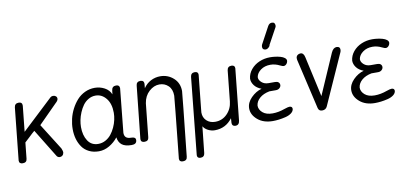

<svg xmlns="http://www.w3.org/2000/svg" viewBox="-93 -1211 3800 1780"><g transform="rotate(-10 1807.0 -321.5)"><path d="M2 -30.8 53.2 -522.9Q57.6 -560.1 95.2 -560.1Q127.9 -560.1 127.9 -530.8V-522.9L103 -284.2L395 -558.1Q405.3 -566.9 419.9 -566.9Q434.6 -566.9 445.3 -558.3Q456.1 -549.8 456.1 -536.1V-532.2Q454.6 -515.6 432.1 -496.1L256.8 -319.8L412.1 -73.2Q422.9 -46.4 422.9 -36.1Q420.9 -17.1 410.2 -7.1Q399.4 2.9 384.8 2.9Q362.3 2.9 351.1 -20L192.9 -277.8Q171.9 -260.7 141.6 -231.2Q111.3 -201.7 92.8 -186L77.1 -36.1Q74.2 0 36.1 0Q2 0 2 -30.8Z M964.8 -484.9 969.2 -521Q973.6 -560.1 1012.2 -560.1Q1044.9 -560.1 1044.9 -528.8Q1002.9 -124 1002.9 -115.2Q1002.9 -86.4 1018.6 -72.8Q1034.2 -59.1 1066.9 -59.1Q1107.9 -59.1 1107.9 -32.2V-25.9Q1105 8.8 1060.1 8.8Q999 8.8 968.5 -14.9Q938 -38.6 931.2 -85.9Q898.4 -43.5 850.6 -15.1Q802.7 13.2 751 13.2Q699.2 13.2 659.2 -6.6Q619.1 -26.4 595 -60.5Q570.8 -94.7 558.3 -137.9Q545.9 -181.2 545.9 -231Q545.9 -278.3 557.1 -326.4Q568.4 -374.5 591.3 -418.7Q614.3 -462.9 645.5 -497.6Q676.8 -532.2 720.2 -552.7Q763.7 -573.2 813 -573.2Q861.8 -573.2 904.8 -550.3Q947.8 -527.3 964.8 -484.9ZM756.8 -55.2Q793.5 -55.2 825.2 -72.5Q856.9 -89.8 878.9 -117.4Q900.9 -145 916.7 -179.4Q932.6 -213.9 940.2 -248.8Q947.8 -283.7 947.8 -314.9Q947.8 -400.9 907.2 -450.9Q866.7 -501 808.1 -501Q772 -501 741 -482.9Q710 -464.8 689.2 -436.3Q668.5 -407.7 653.6 -372.1Q638.7 -336.4 631.8 -302Q625 -267.6 625 -236.8Q625 -158.7 658.7 -106.9Q692.4 -55.2 756.8 -55.2Z M1147.9 -30.8 1200.2 -523.9Q1203.1 -563 1241.2 -563Q1274.9 -563 1274.9 -529.8L1271 -488.8Q1299.3 -530.8 1341.1 -552Q1382.8 -573.2 1429.2 -573.2Q1501 -573.2 1553.5 -526.1Q1606 -479 1606 -402.8Q1606 -384.8 1543 204.1Q1540 240.2 1501 240.2Q1467.8 240.2 1467.8 210Q1526.9 -357.9 1526.9 -373Q1526.9 -434.1 1492.7 -467Q1458.5 -500 1409.2 -500Q1356.9 -500 1311.8 -459Q1266.6 -418 1255.9 -350.1L1223.1 -36.1Q1220.2 0 1182.1 0Q1147.9 0 1147.9 -30.8Z M1636.7 207 1710.9 -518.1Q1715.3 -555.2 1752 -555.2Q1783.7 -555.2 1783.7 -525.9Q1764.2 -335.4 1751 -210.4Q1747.6 -177.7 1747.6 -175.8Q1747.6 -128.4 1779.1 -98.6Q1810.5 -68.8 1859.9 -68.8Q1926.3 -68.8 1972.4 -115.5Q2018.6 -162.1 2025.9 -231L2055.7 -518.1Q2060.1 -555.2 2096.7 -555.2Q2128.9 -555.2 2128.9 -525.9L2078.6 -43Q2074.2 0 2038.6 0Q2005.9 0 2005.9 -32.2Q2006.3 -43.5 2007.6 -57.6Q2008.8 -71.8 2008.8 -76.2Q1945.8 7.8 1842.8 7.8Q1810.5 7.8 1780 -7.6Q1749.5 -22.9 1734.9 -48.8L1708.5 199.2Q1704.1 235.8 1668 235.8Q1636.7 235.8 1636.7 207Z M2387.7 17.1Q2299.3 17.1 2244.9 -29.5Q2190.4 -76.2 2190.4 -136.2Q2190.4 -189.9 2235.6 -235.6Q2280.8 -281.2 2335.4 -295.9Q2291 -313 2268.8 -343Q2246.6 -373 2246.6 -405.8Q2251 -453.1 2282.5 -491.2Q2314 -529.3 2361.6 -549.6Q2409.2 -569.8 2462.4 -569.8Q2485.8 -569.8 2510.7 -566.7Q2535.6 -563.5 2559.6 -556.9Q2583.5 -550.3 2598.6 -538.3Q2613.8 -526.4 2613.8 -511.2Q2612.3 -493.2 2600.6 -480.5Q2588.9 -467.8 2573.7 -467.8Q2564.9 -467.8 2541.5 -479Q2498.5 -501 2453.6 -501Q2400.4 -501 2363 -473.9Q2325.7 -446.8 2319.3 -409.2V-404.8Q2319.3 -380.4 2344.2 -358.2Q2369.1 -335.9 2408.7 -335.9H2469.7Q2490.7 -335.9 2501.7 -326.2Q2512.7 -316.4 2512.7 -301.8V-297.9Q2511.2 -282.7 2498 -271.2Q2484.9 -259.8 2464.4 -259.8H2402.3Q2344.7 -248.5 2310.1 -218.3Q2275.4 -188 2271.5 -147.9Q2271.5 -110.4 2304.4 -81.8Q2337.4 -53.2 2397.5 -53.2Q2453.1 -53.2 2513.7 -75.2Q2547.9 -86.9 2560.5 -86.9Q2587.4 -86.9 2587.4 -62Q2585 -39.6 2562.7 -22.9Q2540.5 -6.3 2507.6 1.7Q2474.6 9.8 2444.6 13.4Q2414.6 17.1 2387.7 17.1ZM2562.5 -836.9 2478.5 -683.1Q2478.5 -671.9 2464.6 -659.9Q2450.7 -647.9 2439.5 -647.9Q2406.7 -647.9 2406.7 -676.8Q2406.7 -689.5 2411.6 -699.2L2495.6 -855Q2509.8 -882.8 2534.7 -882.8Q2551.3 -882.8 2558.3 -874.3Q2565.4 -865.7 2565.4 -847.2Q2565.4 -845.7 2562.5 -836.9Z M2786.1 -512.2 2870.1 -132.8Q3003.9 -438 3036.1 -513.2Q3055.7 -556.2 3087.4 -556.2Q3119.1 -556.2 3119.1 -526.9Q3119.1 -514.6 3115.2 -504.9L2902.3 -29.8Q2889.2 0 2854.5 0Q2823.7 0 2816.4 -29.8L2706.5 -503.9Q2705.6 -509.8 2705.6 -521Q2707.5 -537.1 2719.2 -546.6Q2731 -556.2 2747.6 -556.2Q2776.9 -556.2 2786.1 -512.2Z M3349.1 17.1Q3260.7 17.1 3206.3 -29.5Q3151.9 -76.2 3151.9 -136.2Q3151.9 -189.9 3197 -235.6Q3242.2 -281.2 3296.9 -295.9Q3252.4 -313 3230.2 -343Q3208 -373 3208 -405.8Q3212.4 -453.1 3243.9 -491.2Q3275.4 -529.3 3323 -549.6Q3370.6 -569.8 3423.8 -569.8Q3447.3 -569.8 3472.2 -566.7Q3497.1 -563.5 3521 -556.9Q3544.9 -550.3 3560.1 -538.3Q3575.2 -526.4 3575.2 -511.2Q3573.7 -493.2 3562 -480.5Q3550.3 -467.8 3535.2 -467.8Q3526.4 -467.8 3502.9 -479Q3460 -501 3415 -501Q3361.8 -501 3324.5 -473.9Q3287.1 -446.8 3280.8 -409.2V-404.8Q3280.8 -380.4 3305.7 -358.2Q3330.6 -335.9 3370.1 -335.9H3431.2Q3452.1 -335.9 3463.1 -326.2Q3474.1 -316.4 3474.1 -301.8V-297.9Q3472.7 -282.7 3459.5 -271.2Q3446.3 -259.8 3425.8 -259.8H3363.8Q3306.2 -248.5 3271.5 -218.3Q3236.8 -188 3232.9 -147.9Q3232.9 -110.4 3265.9 -81.8Q3298.8 -53.2 3358.9 -53.2Q3414.6 -53.2 3475.1 -75.2Q3509.3 -86.9 3522 -86.9Q3548.8 -86.9 3548.8 -62Q3546.4 -39.6 3524.2 -22.9Q3502 -6.3 3469 1.7Q3436 9.8 3406 13.4Q3376 17.1 3349.1 17.1Z"/></g></svg>

Font: BPreplay
Style: Italic
Weight: 400
Italic angle: -6°
Designer: Magenta/George Triantafyllakos
Foundry: Magenta/George Triantafyllakos
Version: Version 1.00